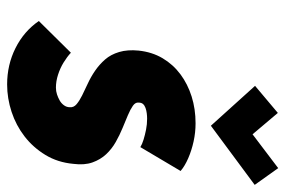

<svg xmlns="http://www.w3.org/2000/svg" viewBox="-151 -635 801 539"><g transform="rotate(90 249.5 -365.5)"><path d="M499 -680 452 -746 357 -674 297 -745 221 -681 333 -557ZM393 -359 460 -472Q446 -484 424 -493.5Q402 -503 377 -508.5Q352 -514 326 -514Q286 -514 251 -503Q216 -492 188.5 -471.5Q161 -451 143.5 -421.5Q126 -392 122 -354Q119 -323 126 -299.5Q133 -276 147 -260Q161 -244 178.5 -232Q196 -220 214.5 -211.5Q233 -203 248 -195.5Q263 -188 272.5 -180Q282 -172 281 -161Q281 -152 275.5 -144.5Q270 -137 262 -132.5Q254 -128 245 -125Q236 -122 226 -122Q208 -122 189.5 -128Q171 -134 155.5 -143.5Q140 -153 128 -164L39 -74Q68 -32 115 -8.5Q162 15 217 15Q256 15 294 2.5Q332 -10 363 -34Q394 -58 415 -92.5Q436 -127 440 -171Q444 -202 436 -224.5Q428 -247 413 -263Q398 -279 378.5 -290Q359 -301 339.5 -309Q320 -317 303.5 -324Q287 -331 277 -338Q267 -345 268 -354Q268 -362 272 -366.5Q276 -371 283 -373.5Q290 -376 298 -377Q306 -378 313 -378Q329 -378 344 -375Q359 -372 372 -368Q385 -364 393 -359Z"/></g></svg>

Font: Advent Pro ExtraBold
Style: Italic
Weight: 800
Italic angle: -12°
Version: Version 3.000